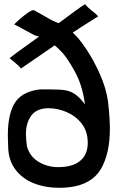

<svg xmlns="http://www.w3.org/2000/svg" viewBox="-20 -875 570 919"><path d="M48 -758Q72 -747 107 -727Q111 -725 130.5 -714Q150 -703 167 -700Q33 -604 26 -597Q27 -595 49 -577.5Q71 -560 80 -547L121 -575L242 -658Q260 -643 283 -618Q317 -575 346 -517.5Q375 -460 387 -375Q363 -407 341.5 -422.5Q320 -438 295 -442.5Q270 -447 225 -447H170Q80 -436 47 -376Q14 -316 18 -206L19 -178Q19 -110 53 -64.5Q87 -19 142.5 2.5Q198 24 264 24Q289 24 313 21Q419 8 462.5 -65.5Q506 -139 506 -259Q506 -309 497 -390Q488 -453 458 -520.5Q428 -588 392 -641.5Q356 -695 328 -719Q338 -725 346 -730.5Q354 -736 360 -740Q383 -755 450 -797Q434 -814 418 -825Q397 -842 387 -855Q363 -841 261 -764Q236 -772 186 -802Q146 -825 143 -826Q135 -829 113.5 -814Q92 -799 72.5 -781.5Q53 -764 48 -758ZM104 -232Q104 -287 130 -322Q156 -357 213 -357Q255 -357 298 -339Q341 -321 370.5 -284Q400 -247 400 -191Q400 -135 363.5 -105Q327 -75 258 -75Q207 -75 164.5 -100.5Q122 -126 109 -175L106 -200Q104 -222 104 -232Z"/></svg>

Font: Londrina Solid Light
Style: Regular
Weight: 300
Designer: Marcelo Magalhaes
Foundry: Marcelo Magalhães
Version: Version 1.002